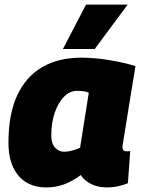

<svg xmlns="http://www.w3.org/2000/svg" viewBox="-20 -809 621 839"><path d="M447 10Q423 10 401.5 4Q380 -2 362 -14.5Q344 -27 333 -44Q312 -28 287.5 -15.5Q263 -3 237 3.5Q211 10 182 10Q133 10 96 -11.5Q59 -33 38 -77Q17 -121 17 -186Q17 -311 55.5 -393Q94 -475 165 -516Q236 -557 335 -557Q366 -557 398.5 -554Q431 -551 463 -545.5Q495 -540 523 -533.5Q551 -527 572 -520Q557 -430 547 -368Q537 -306 531 -268Q525 -230 521.5 -209Q518 -188 516.5 -178.5Q515 -169 515 -167Q515 -158 519 -153Q523 -148 532 -148Q536 -148 540.5 -148Q545 -148 549 -149L539 -9Q523 -1 497.5 4.5Q472 10 447 10ZM330 -164 368 -404Q357 -409 344 -410.5Q331 -412 317 -412Q285 -412 259.5 -386Q234 -360 219 -316Q204 -272 204 -216Q204 -182 220.5 -164Q237 -146 260 -146Q272 -146 284 -148.5Q296 -151 308.5 -155Q321 -159 330 -164ZM255 -595 356 -789H538L394 -595Z"/></svg>

Font: Georama ExtraCondensed Thin ExtraBold
Style: Italic
Weight: 800
Italic angle: -9°
Version: Version 1.001